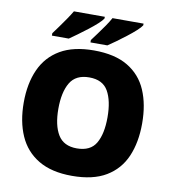

<svg xmlns="http://www.w3.org/2000/svg" viewBox="-98 -1012 994 1108"><g transform="rotate(10 398.5 -458.5)"><path d="M745 -358Q745 -247 709.5 -164.5Q674 -82 597.5 -36Q521 10 398 10Q278 10 201 -36Q124 -82 87.5 -165Q51 -248 51 -359Q51 -470 88 -552.5Q125 -635 202 -680Q279 -725 399 -725Q521 -725 597.5 -679.5Q674 -634 709.5 -551.5Q745 -469 745 -358ZM254 -358Q254 -261 287.5 -206Q321 -151 398 -151Q478 -151 510 -206Q542 -261 542 -358Q542 -455 510 -511Q478 -567 399 -567Q320 -567 287 -511Q254 -455 254 -358ZM653 -917Q645 -904 623 -884Q601 -864 572.5 -842Q544 -820 516.5 -800Q489 -780 469 -767H370V-781Q384 -800 403 -825.5Q422 -851 440.5 -878Q459 -905 471 -927H653ZM426 -917Q418 -904 396 -884Q374 -864 345.5 -842Q317 -820 289.5 -800Q262 -780 243 -767H144V-781Q158 -800 176.5 -825.5Q195 -851 213.5 -878Q232 -905 245 -927H426Z"/></g></svg>

Font: Noto Sans Bengali UI Black
Style: Regular
Weight: 900
Designer: Jelle Bosma - Monotype Design Team
Foundry: Monotype Imaging Inc.
Version: Version 2.003; ttfautohint (v1.8.4.7-5d5b)